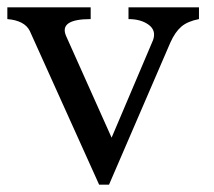

<svg xmlns="http://www.w3.org/2000/svg" viewBox="-26 -488 583 523"><path d="M244 15 55 -404Q41 -432 -6 -436V-468H221V-436Q134 -436 154 -390L278 -113L391 -379Q400 -405 379 -420.5Q358 -436 324 -436V-468H516V-436Q485 -430 468 -415.5Q451 -401 438 -372L271 15Z"/></svg>

Font: Academico
Style: Regular
Weight: 400
Foundry: Steinberg Media Technologies GmbH
Version: Version 0.902